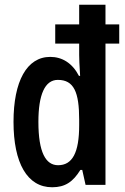

<svg xmlns="http://www.w3.org/2000/svg" viewBox="-20 -780 528 810"><path d="M200 10C255 10 288 -13 319 -63H327L341 0H425V-596H483V-677H425V-760H314V-677H213V-596H314V-548C314 -534 315 -505 318 -460H313C285 -514 242 -540 192 -540C93 -540 37 -437 37 -266C37 -92 95 10 200 10ZM225 -83C173 -83 142 -137 142 -266C142 -380 169 -443 224 -443C292 -443 314 -391 314 -275V-252C314 -135 285 -83 225 -83Z"/></svg>

Font: Noto Sans Gurmukhi UI ExtraCondensed SemiBold
Style: Regular
Weight: 600
Width: 2
Designer: Jelle Bosma - Monotype Design Team
Foundry: Monotype Imaging Inc.
Version: Version 2.004